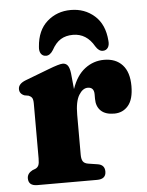

<svg xmlns="http://www.w3.org/2000/svg" viewBox="-52 -750 609 793"><g transform="rotate(-5 253.0 -354.0)"><path d="M249.5 -448.5 256 -382Q275 -437.5 310.5 -464.5Q346 -491.5 390 -491.5Q438.5 -491.5 466 -461.5Q493.5 -431.5 493.5 -374Q493.5 -319 471.2 -292.8Q449 -266.5 413 -266.5Q376.5 -266.5 357.8 -284.5Q339 -302.5 339 -334V-354Q338.5 -382.5 313 -382.5Q292 -382.5 276 -356.2Q260 -330 260 -274.5V-109.5Q260 -91 266 -81.8Q272 -72.5 288 -70L326.5 -64Q355.5 -59.5 355.5 -31.5Q355.5 0 318.5 0H71Q34 0 34 -31Q34 -51.5 56 -63L69 -68Q77.5 -72 81.5 -80.5Q85.5 -89 85.5 -109.5V-336.5Q85.5 -354 80.8 -360.8Q76 -367.5 67 -371L50 -374Q29.5 -382 29.5 -401.5Q29.5 -423.5 60.5 -435.5L157.5 -472.5Q204 -490.5 218.5 -490.5Q231.5 -490.5 239 -481Q246.5 -471.5 249.5 -448.5ZM271 -605.5Q241.5 -605.5 220.2 -592.5Q199 -579.5 183 -550Q170 -529 153.5 -529Q139.5 -529 132.2 -539.8Q125 -550.5 127 -568.5Q132 -636.5 172.8 -672.5Q213.5 -708.5 271 -708.5Q328.5 -708.5 369.2 -672.5Q410 -636.5 415 -568.5Q417 -550.5 409.8 -539.8Q402.5 -529 388.5 -529Q372 -529 359 -550Q327.5 -605.5 271 -605.5Z"/></g></svg>

Font: Fraunces 9pt Soft
Style: Bold
Weight: 700
Version: Version 1.000;[b76b70a41]